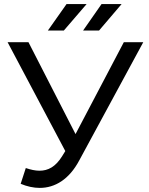

<svg xmlns="http://www.w3.org/2000/svg" viewBox="-20 -906 729 938"><path d="M119 -700H17L299 -168L283 -142C251 -91 215 -72 173 -72C152 -72 130 -77 106 -85L81 -8C112 5 144 12 174 12C249 12 318 -30 367 -122L680 -700H585L349 -251ZM464 -757 574 -886H476L386 -757ZM292 -757 403 -886H305L214 -757Z"/></svg>

Font: Montserrat-Alt1 Med
Style: Regular
Weight: 500
Designer: Differentunic
Foundry: Differentunic
Version: Version 7.222